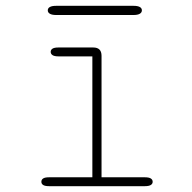

<svg xmlns="http://www.w3.org/2000/svg" viewBox="-20 -639 659 659"><path d="M148.5 0Q134.5 0 128.2 -4Q122 -8 122 -15Q122 -22.5 128.2 -26.5Q134.5 -30.5 148.5 -30.5H297V-445.5H180.5Q166.5 -445.5 160.2 -449.8Q154 -454 154 -461Q154 -468 160.2 -472Q166.5 -476 180.5 -476H300Q328.5 -476 328.5 -447.5V-30.5H477Q491 -30.5 497.5 -26.5Q504 -22.5 504 -15Q504 -8 497.5 -4Q491 0 477 0ZM144 -603.5Q144 -611 151.2 -615Q158.5 -619 172.5 -619H438.5Q452.5 -619 459.8 -615Q467 -611 467 -603.5Q467 -596 459.8 -591.8Q452.5 -587.5 438.5 -587.5H172.5Q158.5 -587.5 151.2 -591.8Q144 -596 144 -603.5Z"/></svg>

Font: Sono Monospace ExtraLight
Style: Regular
Weight: 250
Version: Version 2.112